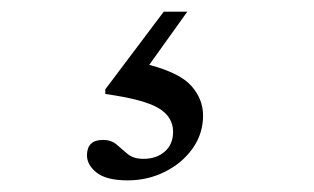

<svg xmlns="http://www.w3.org/2000/svg" viewBox="-20 -45 540 330"><path d="M199.5 265Q163 265 146.2 251.8Q129.5 238.5 129.5 222Q129.5 195.5 157 195.5Q171.5 195.5 180.5 203.5Q189.5 211.5 199.5 219.8Q209.5 228 226.5 228Q249 228 263.2 215.5Q277.5 203 277.5 181.5Q277.5 156 252.8 141Q228 126 161 116.5V108.5L261.5 -25H302L236.5 66.5Q289.5 80.5 309.2 103Q329 125.5 329 153.5Q329 185 311 210.2Q293 235.5 263.5 250.2Q234 265 199.5 265Z"/></svg>

Font: Newsreader Text Medium
Style: Regular
Weight: 500
Designer: Hugues Gentile
Foundry: Production Type
Version: Version 1.002